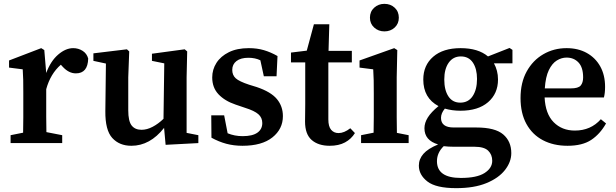

<svg xmlns="http://www.w3.org/2000/svg" viewBox="-20 -743 3201 997"><path d="M35 0V-41L100 -54Q101 -91 101 -134.5Q101 -178 101 -210V-263Q101 -304 100.5 -328.5Q100 -353 98 -383L27 -392V-429L194 -493L210 -483L220 -364Q243 -426 282 -459.5Q321 -493 360 -493Q387 -493 409 -479Q431 -465 438 -439Q436 -362 374 -362Q337 -362 305 -397L296 -407Q242 -360 220 -280V-210Q220 -179 220 -136.5Q220 -94 221 -57L303 -41V0Z M840 9 832 -79Q759 14 662 14Q600 14 563 -26.5Q526 -67 527 -166L530 -413L465 -427V-466L639 -487L651 -476L646 -342V-170Q646 -114 663.5 -91.5Q681 -69 715 -69Q743 -69 772.5 -84.5Q802 -100 829 -126L833 -414L769 -427V-464L939 -487L952 -476L949 -342V-53L1010 -41V0Z M1239 14Q1194 14 1155 3.5Q1116 -7 1078 -28L1077 -144H1144L1162 -51Q1198 -36 1240 -36Q1291 -36 1316.5 -54Q1342 -72 1342 -104Q1342 -132 1321.5 -150Q1301 -168 1253 -183L1203 -200Q1147 -219 1114.5 -253.5Q1082 -288 1082 -341Q1082 -382 1104 -416.5Q1126 -451 1168.5 -472Q1211 -493 1272 -493Q1315 -493 1350.5 -482.5Q1386 -472 1421 -452L1416 -347H1350L1332 -430Q1305 -443 1270 -443Q1230 -443 1208 -426Q1186 -409 1186 -380Q1186 -353 1204 -336.5Q1222 -320 1274 -303L1313 -291Q1387 -266 1418 -228.5Q1449 -191 1449 -140Q1449 -73 1394.5 -29.5Q1340 14 1239 14Z M1692 14Q1633 14 1598.5 -16Q1564 -46 1564 -112Q1564 -134 1564.5 -154.5Q1565 -175 1565 -204V-419H1491V-470L1573 -480L1610 -617H1690L1686 -479H1807V-419H1685V-123Q1685 -86 1699.5 -69Q1714 -52 1738 -52Q1767 -52 1799 -77L1823 -52Q1804 -21 1771.5 -3.5Q1739 14 1692 14Z M1855 0V-41L1920 -54Q1921 -91 1921 -134.5Q1921 -178 1921 -210V-257Q1921 -298 1920.5 -325.5Q1920 -353 1918 -383L1847 -392V-429L2027 -493L2043 -483L2040 -342V-210Q2040 -178 2040 -134.5Q2040 -91 2041 -53L2102 -41V0ZM1976 -580Q1945 -580 1923 -600Q1901 -620 1901 -651Q1901 -683 1923 -703Q1945 -723 1976 -723Q2008 -723 2029.5 -703Q2051 -683 2051 -651Q2051 -620 2029.5 -600Q2008 -580 1976 -580Z M2249 94Q2249 181 2373 181Q2456 181 2496 155.5Q2536 130 2536 92Q2536 60 2515 39.5Q2494 19 2444 19H2337Q2307 19 2284 16Q2249 50 2249 94ZM2370 -210Q2412 -210 2434.5 -244Q2457 -278 2457 -333Q2457 -386 2435.5 -418Q2414 -450 2373 -450Q2333 -450 2310 -417.5Q2287 -385 2287 -330Q2287 -275 2308.5 -242.5Q2330 -210 2370 -210ZM2371 -168Q2328 -168 2290 -179Q2270 -155 2270 -131Q2270 -81 2336 -81H2453Q2551 -81 2593 -45Q2635 -9 2635 52Q2635 98 2602 140Q2569 182 2505.5 208Q2442 234 2349 234Q2244 234 2199.5 199.5Q2155 165 2155 117Q2155 83 2178.5 56Q2202 29 2255 7Q2184 -14 2184 -77Q2184 -105 2201.5 -133Q2219 -161 2257 -192Q2178 -234 2178 -330Q2178 -404 2229.5 -448.5Q2281 -493 2372 -493Q2463 -493 2514 -450L2626 -494L2641 -484V-414H2545Q2555 -396 2560.5 -375Q2566 -354 2566 -330Q2566 -257 2514.5 -212.5Q2463 -168 2371 -168Z M2922 -444Q2896 -444 2871.5 -429Q2847 -414 2830 -379Q2813 -344 2809 -284H2944Q2983 -284 2995.5 -299Q3008 -314 3008 -341Q3008 -393 2984 -418.5Q2960 -444 2922 -444ZM2927 14Q2854 14 2799 -15Q2744 -44 2713.5 -99.5Q2683 -155 2683 -234Q2683 -314 2715 -372Q2747 -430 2801.5 -461.5Q2856 -493 2922 -493Q2982 -493 3027 -468Q3072 -443 3097 -398Q3122 -353 3122 -292Q3122 -260 3116 -237H2808Q2812 -152 2855 -108.5Q2898 -65 2965 -65Q3048 -65 3100 -124L3127 -102Q3096 -47 3050 -16.5Q3004 14 2927 14Z"/></svg>

Font: Source Serif 4 Semibold
Style: Regular
Weight: 600
Designer: Frank Grießhammer
Foundry: Adobe
Version: Version 4.005;hotconv 1.1.0;makeotfexe 2.6.0